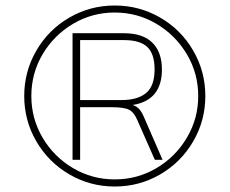

<svg xmlns="http://www.w3.org/2000/svg" viewBox="-20 -674 842 704"><path d="M732.9 -321.9Q732.9 -411.9 688.4 -488.5Q643.9 -565.2 567.4 -609.5Q491 -653.8 400.6 -653.8Q310.7 -653.8 234.3 -609.5Q157.8 -565.2 113.3 -488.5Q68.8 -411.9 68.8 -321.9Q68.8 -232 113.3 -155.6Q157.8 -79.1 234.3 -34.6Q310.7 9.9 400.6 9.9Q491 9.9 567.4 -34.6Q643.9 -79.1 688.4 -155.6Q732.9 -232 732.9 -321.9ZM94.9 -321.9Q94.9 -405.1 136.2 -475Q177.6 -545 247.8 -586.6Q317.9 -628.1 400.6 -628.1Q483.8 -628.1 553.7 -586.6Q623.7 -545 665.2 -475Q706.8 -405.1 706.8 -321.9Q706.8 -239.2 665.2 -169.1Q623.7 -98.9 553.7 -57.6Q483.8 -16.2 400.6 -16.2Q317.9 -16.2 247.8 -57.6Q177.6 -98.9 136.2 -169.1Q94.9 -239.2 94.9 -321.9ZM273.8 -88.1V-281H387.6Q434.8 -281 453.2 -271.6Q471.7 -262.1 483.8 -232.9L547.7 -88.1H576L510.8 -237.9Q501.8 -259.9 492.8 -271.4Q483.8 -282.8 466.7 -289.1Q573.7 -306.2 573.7 -419.1Q573.7 -482.9 538.7 -517.5Q503.6 -552.2 433.9 -552.2H246V-88.1ZM273.8 -527H434.8Q492.8 -527 519.8 -502Q546.8 -477.1 546.8 -419.1Q546.8 -358.8 515.7 -333Q484.7 -307.1 425.8 -307.1H273.8Z"/></svg>

Font: Arad-VF Thin Dots1
Style: Regular
Weight: 100
Designer: Mohammad Darvishi
Version: Version 1.000;August 30, 2024;FontCreator 15.0.0.2992 64-bit